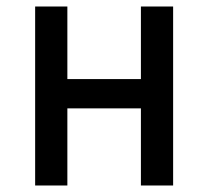

<svg xmlns="http://www.w3.org/2000/svg" viewBox="-20 -570 640 590"><path d="M187 0V-237H413V0H512V-550H413V-327H187V-550H88V0Z"/></svg>

Font: Tekne LDO Medium
Style: Regular
Weight: 500
Monospace: yes
Designer: Alessio Laiso, Mario Rullo, Paolo Rosset
Foundry: Alessio Laiso
Version: Version 1.000;hotconv 1.0.109;makeotfexe 2.5.65596